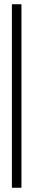

<svg xmlns="http://www.w3.org/2000/svg" viewBox="-20 -802 156 904"><path d="M36 -782H81V82H36Z"/></svg>

Font: Phudu Light Black
Style: Regular
Weight: 900
Version: Version 1.005;gftools[0.9.23]